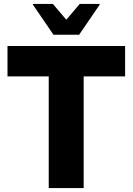

<svg xmlns="http://www.w3.org/2000/svg" viewBox="-20 -953 672 973"><path d="M251 -777H381L485 -929V-933H384L316 -853L248 -933H147V-929ZM18 -720V-566H227V0H404V-566H614V-720Z"/></svg>

Font: Kufam Arabic Latin Roman Bold
Style: Regular
Weight: 700
Designer: Wael Morcos & Artur Schmal
Version: Version 1.200;PS 001.200;hotconv 1.0.88;makeotf.lib2.5.64775